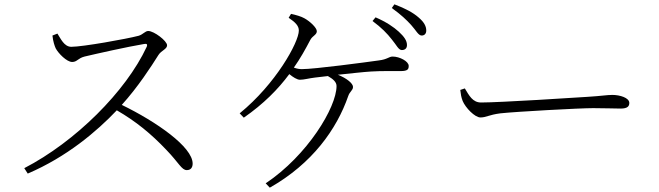

<svg xmlns="http://www.w3.org/2000/svg" viewBox="-20 -823 3040 886"><path d="M222 -659C225 -631 232 -611 237 -600C249 -577 288 -537 313 -537C336 -537 339 -554 370 -562C425 -575 567 -607 645 -620C656 -622 662 -620 657 -607C561 -401 328 -169 92 -47L108 -22C288 -99 426 -216 519 -314C607 -263 677 -206 748 -131C806 -71 818 -38 842 -38C861 -38 869 -51 869 -68C869 -145 702 -261 542 -339C617 -422 677 -515 711 -569C724 -590 751 -596 751 -614C751 -634 691 -680 664 -680C650 -680 640 -664 620 -658C563 -643 361 -607 309 -607C276 -607 260 -645 245 -668Z M1788 -641C1809 -616 1819 -592 1834 -592C1849 -592 1858 -600 1858 -615C1858 -635 1846 -653 1820 -677C1797 -698 1762 -722 1713 -743L1699 -726C1740 -696 1767 -668 1788 -641ZM1877 -708C1900 -683 1910 -659 1926 -659C1938 -659 1947 -667 1947 -682C1947 -702 1937 -721 1911 -743C1887 -764 1851 -784 1800 -803L1788 -786C1831 -755 1855 -732 1877 -708ZM1225 43C1421 -68 1534 -227 1587 -380C1594 -401 1609 -406 1609 -422C1609 -438 1580 -462 1539 -478C1597 -484 1658 -491 1692 -493C1738 -496 1801 -495 1829 -495C1862 -495 1866 -504 1866 -519C1866 -540 1824 -562 1792 -562C1774 -562 1769 -549 1727 -544C1670 -536 1432 -504 1373 -504C1361 -504 1350 -506 1336 -511C1365 -552 1389 -595 1412 -639C1422 -658 1442 -662 1442 -679C1442 -695 1410 -725 1384 -739C1370 -747 1346 -754 1323 -759L1312 -741C1343 -720 1359 -704 1359 -682C1359 -628 1252 -435 1086 -300L1105 -280C1197 -344 1263 -411 1315 -481C1332 -467 1351 -455 1364 -455C1383 -455 1407 -462 1433 -465L1493 -472C1516 -459 1533 -445 1533 -426C1533 -328 1399 -106 1206 23Z M2125 -415 2104 -408C2106 -390 2108 -375 2115 -357C2128 -326 2171 -281 2197 -281C2224 -281 2235 -293 2289 -300C2363 -308 2656 -324 2717 -324C2776 -324 2811 -322 2844 -322C2876 -322 2884 -333 2884 -348C2884 -372 2840 -385 2806 -385C2780 -385 2756 -380 2689 -376C2647 -373 2286 -350 2200 -350C2161 -350 2145 -382 2125 -415Z"/></svg>

Font: Noto Serif CJK KR Light
Style: Regular
Weight: 300
Designer: Ryoko NISHIZUKA 西塚涼子 (kana & ideographs); Frank Grießhammer (Latin, Greek & Cyrillic); Wenlong ZHANG 张文龙 (bopomofo); San
Foundry: Adobe
Version: Version 2.001;hotconv 1.1.0;makeotfexe 2.6.0